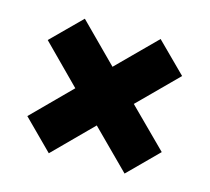

<svg xmlns="http://www.w3.org/2000/svg" viewBox="-74 -612 680 623"><g transform="rotate(15 266.0 -300.0)"><path d="M138.5 -74 40 -172.5 167 -300 40 -428 138.5 -526 265.5 -398.5 393 -526 491.5 -428 363.5 -300 491.5 -172.5 393 -74 265.5 -201.5Z"/></g></svg>

Font: Urbanist ExtraBold
Style: Regular
Weight: 800
Designer: Corey Hu
Foundry: Corey Hu
Version: Version 1.330; ttfautohint (v1.8.4.7-5d5b)